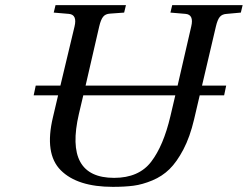

<svg xmlns="http://www.w3.org/2000/svg" viewBox="-20 -712 964 747"><path d="M111 -341 119 -379H215L270 -609Q281 -655 248 -658L189 -663L196 -692H470L463 -663L408 -659Q390 -658 381 -646.5Q372 -635 366 -609L313 -379H671L724 -609Q735 -655 702 -658L643 -663L650 -692H924L917 -663L862 -658Q844 -657 835 -646Q826 -635 820 -609L766 -379H860L852 -341H757L735 -247Q719 -179 693.5 -130.5Q668 -82 639.5 -54Q611 -26 572.5 -10Q534 6 499.5 10.5Q465 15 419 15Q281 15 216.5 -49.5Q152 -114 186 -256L206 -341ZM287 -269Q229 -20 424 -20Q520 -20 568 -82.5Q616 -145 643 -260L662 -341H304Z"/></svg>

Font: Heuristica
Style: Italic
Weight: 400
Italic angle: -13°
Version: Version 1.0.2